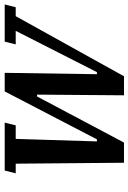

<svg xmlns="http://www.w3.org/2000/svg" viewBox="118 -678 560 837"><g transform="rotate(-90 398.5 -260.0)"><path d="M103 -472H61L73 -520H282L270 -472H211L200 -118H209L418 -520H499L493 -118H502L682 -472H623L635 -520H797L785 -472H746L484 0H401L404 -379H396L195 0H107Z"/></g></svg>

Font: IBM Plex Serif Medium
Style: Italic
Weight: 500
Italic angle: -14°
Designer: Mike Abbink, Paul van der Laan, Pieter van Rosmalen
Foundry: Bold Monday
Version: Version 2.5